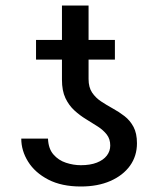

<svg xmlns="http://www.w3.org/2000/svg" viewBox="-20 -675 580 705"><path d="M384.8 -140.6Q384.8 -164.6 372.1 -180.9Q359.4 -197.3 339.1 -210.4Q318.8 -223.6 296.1 -237.3Q273.4 -251 253.2 -269.5Q232.9 -288.1 220.2 -314.9Q207.5 -341.8 207.5 -382.3V-654.8H305.2V-384.8Q305.2 -354.5 318.1 -335.2Q331.1 -315.9 351.3 -302.5Q371.6 -289.1 394.3 -276.6Q417 -264.2 437.3 -248.5Q457.5 -232.9 470.2 -209.2Q482.9 -185.5 482.9 -148.9Q482.9 -102.1 457.3 -66.4Q431.6 -30.8 385.3 -10.5Q338.9 9.8 276.9 9.8Q206.1 9.8 157.2 -15.6Q108.4 -41 83.3 -81.3Q58.1 -121.6 58.1 -166H156.2Q157.7 -128.9 176.3 -107.7Q194.8 -86.4 222.2 -77.4Q249.5 -68.4 276.9 -68.4Q311.5 -68.4 335.7 -77.9Q359.9 -87.4 372.3 -103.8Q384.8 -120.1 384.8 -140.6ZM401.9 -528.3V-456.1H112.3V-528.3Z"/></svg>

Font: Sahel VF Regular
Style: Regular
Weight: 400
Foundry: Saber Rastikerdar (saber.rastikerdar@gmail.com)
Version: Version 3.4.0